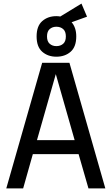

<svg xmlns="http://www.w3.org/2000/svg" viewBox="-20 -1050 622 1070"><path d="M294 -734Q247 -734 215.5 -761.5Q184 -789 184 -847Q184 -905 215.5 -932.5Q247 -960 294 -960Q300 -960 305.5 -959.5Q311 -959 316 -958L434 -1030L465 -957L379 -926Q391 -913 398 -893Q405 -873 405 -847Q405 -789 373.5 -761.5Q342 -734 294 -734ZM294 -793Q317 -793 332 -806Q347 -819 347 -847Q347 -875 332 -888Q317 -901 294 -901Q272 -901 257 -888Q242 -875 242 -847Q242 -819 257 -806Q272 -793 294 -793ZM15 0 215 -700H367L567 0H473L418 -191H163L109 0ZM186 -269H396L291 -637Z"/></svg>

Font: Orienta
Style: Regular
Weight: 400
Designer: Eduardo Rodriguez Tunni
Foundry: Eduardo Rodriguez Tunni
Version: Version 1.002; ttfautohint (v1.8.4.7-5d5b);gftools[0.9.23]